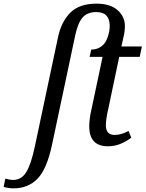

<svg xmlns="http://www.w3.org/2000/svg" viewBox="-153 -790 796 1050"><path d="M-79 240Q-93 240 -108.5 237.5Q-124 235 -133 232L-124 187Q-116 189 -104 191.5Q-92 194 -81 194Q-36 194 -9.5 151.5Q17 109 38 9L165 -590Q183 -672 232 -721Q281 -770 375 -770Q450 -770 490 -734.5Q530 -699 530 -648Q530 -618 522 -586L511 -536H623L611 -479H499L439 -194Q433 -169 429.5 -145Q426 -121 426 -105Q426 -52 474 -52Q493 -52 514 -58.5Q535 -65 550 -74L565 -37Q537 -16 505 -3Q473 10 437 10Q335 10 335 -100Q335 -120 338.5 -145.5Q342 -171 347 -191L408 -479H337L346 -519Q370 -519 388.5 -528.5Q407 -538 418 -552Q431 -570 439 -596.5Q447 -623 447 -648Q447 -724 374 -724Q323 -724 297.5 -693Q272 -662 258 -595L131 4Q103 135 52 187.5Q1 240 -79 240Z"/></svg>

Font: Noto Serif SemiCondensed
Style: Italic
Weight: 400
Width: 4
Italic angle: -12°
Designer: Monotype Design Team
Foundry: Monotype Imaging Inc.
Version: Version 2.013